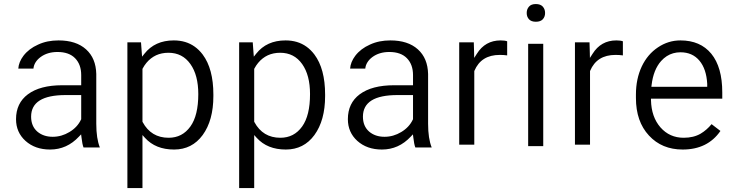

<svg xmlns="http://www.w3.org/2000/svg" viewBox="-20 -741 3690 964"><path d="M481.4 -0.5H399.4Q393.1 -16.1 389.2 -50.8L387.2 -66.4L376.5 -55.2Q315.9 9.8 231.4 9.8Q156.2 9.8 107.9 -33.7Q60.5 -76.7 60.5 -142.6Q60.5 -223.1 120.1 -267.6Q181.2 -313 292.5 -313H380.4H387.7V-320.8V-364.3Q387.7 -417 357.2 -448.5Q326.7 -480 268.6 -480Q217.8 -480 183.1 -454.1Q167.5 -442.4 158.4 -427.7Q149.4 -413.1 147.9 -396.5H71.8Q74.2 -429.7 97.7 -460.9Q125 -496.6 171.4 -517.1Q194.3 -527.8 220 -533Q245.6 -538.1 273.9 -538.1Q362.3 -538.1 412.1 -493.2Q437 -470.7 449.7 -439.9Q462.4 -409.2 463.4 -369.6V-119.6Q463.4 -45.4 481.4 -0.5ZM167 -80.6Q197.8 -54.2 244.6 -54.2Q289.1 -54.2 328.6 -78.1Q368.7 -102.1 386.7 -140.6L387.7 -142.1V-143.6V-255.9V-263.7H380.4H309.6Q136.2 -263.7 136.2 -155.3Q136.2 -107.9 167 -80.6Z M1051.3 -266.6V-258.3Q1051.3 -136.7 997.6 -63Q944.3 9.8 854 9.8Q761.2 9.8 708 -48.8L695.3 -63V-43.9V203.1H619.6V-528.3H688L691.9 -475.1L693.4 -456.5L705.1 -471.2Q757.8 -538.1 852.5 -538.1Q883.3 -538.1 909.4 -530.3Q935.5 -522.5 957.5 -506.8Q979.5 -491.2 997.6 -467.3Q1051.3 -395.5 1051.3 -266.6ZM936 -106Q975.6 -161.1 975.6 -268.6Q975.6 -363.8 936 -419.4Q896 -476.1 825.7 -476.1Q808.6 -476.1 793 -472.9Q777.3 -469.7 763.7 -463.4Q750 -457 737.8 -447.5Q725.6 -438 715.1 -425.3Q704.6 -412.6 696.3 -397L695.3 -395V-393.1V-131.8V-129.9L696.3 -127.9Q738.8 -49.3 826.7 -49.3Q895.5 -49.3 936 -106Z M1612.3 -266.6V-258.3Q1612.3 -136.7 1558.6 -63Q1505.4 9.8 1415 9.8Q1322.3 9.8 1269 -48.8L1256.3 -63V-43.9V203.1H1180.7V-528.3H1249L1252.9 -475.1L1254.4 -456.5L1266.1 -471.2Q1318.8 -538.1 1413.6 -538.1Q1444.3 -538.1 1470.5 -530.3Q1496.6 -522.5 1518.6 -506.8Q1540.5 -491.2 1558.6 -467.3Q1612.3 -395.5 1612.3 -266.6ZM1497.1 -106Q1536.6 -161.1 1536.6 -268.6Q1536.6 -363.8 1497.1 -419.4Q1457 -476.1 1386.7 -476.1Q1369.6 -476.1 1354 -472.9Q1338.4 -469.7 1324.7 -463.4Q1311 -457 1298.8 -447.5Q1286.6 -438 1276.1 -425.3Q1265.6 -412.6 1257.3 -397L1256.3 -395V-393.1V-131.8V-129.9L1257.3 -127.9Q1299.8 -49.3 1387.7 -49.3Q1456.5 -49.3 1497.1 -106Z M2147.5 -0.5H2065.4Q2059.1 -16.1 2055.2 -50.8L2053.2 -66.4L2042.5 -55.2Q1981.9 9.8 1897.5 9.8Q1822.3 9.8 1773.9 -33.7Q1726.6 -76.7 1726.6 -142.6Q1726.6 -223.1 1786.1 -267.6Q1847.2 -313 1958.5 -313H2046.4H2053.7V-320.8V-364.3Q2053.7 -417 2023.2 -448.5Q1992.7 -480 1934.6 -480Q1883.8 -480 1849.1 -454.1Q1833.5 -442.4 1824.5 -427.7Q1815.4 -413.1 1814 -396.5H1737.8Q1740.2 -429.7 1763.7 -460.9Q1791 -496.6 1837.4 -517.1Q1860.4 -527.8 1886 -533Q1911.6 -538.1 1939.9 -538.1Q2028.3 -538.1 2078.1 -493.2Q2103 -470.7 2115.7 -439.9Q2128.4 -409.2 2129.4 -369.6V-119.6Q2129.4 -45.4 2147.5 -0.5ZM1833 -80.6Q1863.8 -54.2 1910.6 -54.2Q1955.1 -54.2 1994.6 -78.1Q2034.7 -102.1 2052.7 -140.6L2053.7 -142.1V-143.6V-255.9V-263.7H2046.4H1975.6Q1802.2 -263.7 1802.2 -155.3Q1802.2 -107.9 1833 -80.6Z M2526.4 -533.7V-462.9Q2508.8 -465.3 2489.3 -465.3Q2395.5 -465.3 2361.8 -385.3L2361.3 -383.8V-382.3V-14.6H2285.6V-528.3H2358.9L2360.4 -474.6L2360.8 -450.2L2374 -470.7Q2416 -538.1 2493.7 -538.1Q2514.2 -538.1 2526.4 -533.7Z M2707.5 -521V-7.3H2631.8V-521ZM2624.5 -675.8Q2624.5 -680.7 2625.2 -685.1Q2626 -689.5 2627.4 -693.6Q2628.9 -697.8 2631.1 -701.2Q2633.3 -704.6 2636.2 -708Q2641.6 -714.4 2650.1 -717.5Q2658.7 -720.7 2670.4 -720.7Q2693.4 -720.7 2705.1 -708Q2716.8 -694.8 2716.8 -675.8Q2716.8 -656.7 2705.1 -644Q2693.4 -631.8 2670.4 -631.8Q2658.7 -631.8 2650.1 -635Q2641.6 -638.2 2636.2 -644Q2630.4 -650.4 2627.4 -658.2Q2624.5 -666 2624.5 -675.8Z M3107.4 -533.7V-462.9Q3089.8 -465.3 3070.3 -465.3Q2976.6 -465.3 2942.9 -385.3L2942.4 -383.8V-382.3V-14.6H2866.7V-528.3H2939.9L2941.4 -474.6L2941.9 -450.2L2955.1 -470.7Q2997.1 -538.1 3074.7 -538.1Q3095.2 -538.1 3107.4 -533.7Z M3597.2 -83.5Q3532.7 9.8 3407.7 9.8Q3303.2 9.8 3238.3 -60.5Q3172.9 -130.9 3172.9 -249V-266.1Q3172.9 -305.7 3180.2 -340.8Q3187.5 -376 3202.1 -407.2Q3231.4 -468.8 3283.7 -503.4Q3335.4 -538.1 3396.5 -538.1Q3496.1 -538.1 3551.3 -471.2Q3606.4 -403.8 3606.4 -276.9V-245.6H3255.9H3248.5V-237.8Q3250.5 -153.8 3295.9 -101.6Q3341.8 -49.3 3412.6 -49.3Q3462.4 -49.3 3497.6 -69.8Q3528.8 -88.4 3552.7 -117.7ZM3491.7 -436.5Q3456.5 -478.5 3396.5 -478.5Q3377.4 -478.5 3360.1 -473.6Q3342.8 -468.8 3327.6 -459Q3312.5 -449.2 3299.3 -434.6Q3260.7 -391.1 3251.5 -314L3250.5 -305.2H3258.8H3523.4H3530.8V-313V-319.8V-320.3Q3528.8 -357.4 3519 -386.5Q3509.3 -415.5 3491.7 -436.5Z"/></svg>

Font: Shabnam Light FD
Style: Light-FD
Weight: 300
Foundry: DejaVu fonts team - Redesigned by Saber Rastikerdar - Based on Vazir font
Version: Version 5.0.0